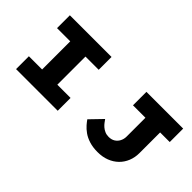

<svg xmlns="http://www.w3.org/2000/svg" viewBox="-29 -1228 1766 1766"><g transform="rotate(45 854.0 -345.0)"><path d="M159 0V-167H331V-533H159V-700H701V-533H529V-167H701V0ZM1228 10Q1167 10 1119.5 -5Q1072 -20 1038.5 -44Q1005 -68 983 -93.5Q961 -119 949 -137L1063 -255Q1072 -242 1084 -226Q1096 -210 1112.5 -195.5Q1129 -181 1151.5 -171Q1174 -161 1202 -161Q1238 -161 1263.5 -177Q1289 -193 1303 -220.5Q1317 -248 1317 -280V-525H1155V-700H1633V-525H1508V-256Q1508 -199 1488 -150Q1468 -101 1431.5 -65.5Q1395 -30 1344 -10Q1293 10 1228 10Z"/></g></svg>

Font: Lexend Peta ExtraBold
Style: Regular
Weight: 800
Version: Version 1.007